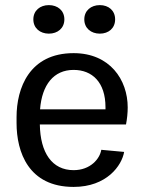

<svg xmlns="http://www.w3.org/2000/svg" viewBox="-20 -727 573 763"><path d="M112.5 -650C112.5 -615 139.2 -593.3 174.2 -593.3C209.2 -593.3 235.8 -615 235.8 -650C235.8 -685 209.2 -706.7 174.2 -706.7C139.2 -706.7 112.5 -685 112.5 -650ZM315 -650C315 -615 341.7 -593.3 376.7 -593.3C411.7 -593.3 437.5 -615 437.5 -650C437.5 -685 411.7 -706.7 376.7 -706.7C341.7 -706.7 315 -685 315 -650ZM45.8 -238.3C45.8 -122.5 93.3 15.8 272.5 15.8C404.2 15.8 464.2 -69.2 473.3 -123.3L382.5 -131.7C376.7 -95.8 339.2 -50.8 272.5 -50.8C186.7 -50.8 140 -120 138.3 -232.5H480.8C485 -255 487.5 -277.5 487.5 -300C487.5 -410 416.7 -515.8 272.5 -515.8C96.7 -515.8 45.8 -376.7 45.8 -261.7ZM139.2 -292.5C146.7 -390 193.3 -449.2 272.5 -449.2C345.8 -449.2 399.2 -400.8 399.2 -300.8V-292.5Z"/></svg>

Font: Boon Medium
Style: Regular
Weight: 500
Designer: Sungsit Sawaiwan
Foundry: FontUni
Version: Version 2.0